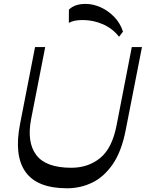

<svg xmlns="http://www.w3.org/2000/svg" viewBox="-20 -977 765 1007"><path d="M332.3 10.5Q174.7 10.5 113.7 -75.5Q52.8 -161.4 85.1 -326.3L163.8 -730H217.1L143.1 -352Q120 -230.3 170.5 -163.7Q221 -97.1 354.2 -97.1Q442.4 -97.1 505.4 -148.3Q568.4 -199.5 591.6 -320.6L671.2 -730H724.6L639.1 -293.9Q617.1 -181.5 570.6 -114.7Q524.1 -47.9 462.5 -18.7Q401 10.5 332.3 10.5ZM604.4 -784.1Q571.2 -827.2 520.2 -849.6Q469.2 -871.9 414.9 -871.9Q391.2 -871.9 373 -868.5Q354.9 -865 341.1 -857L341.5 -926.6Q357.9 -942.4 379.3 -949.4Q400.7 -956.5 429.3 -956.5Q467.8 -956.5 507 -939.2Q546.3 -921.8 578.4 -889.1Q610.5 -856.4 625.1 -811.1Z"/></svg>

Font: Savate ExtraLight
Style: Italic
Weight: 200
Italic angle: -11°
Designer: Max Esnée
Foundry: Plomb Type
Version: Version 2.000